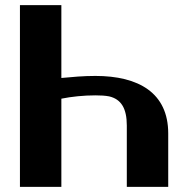

<svg xmlns="http://www.w3.org/2000/svg" viewBox="-20 -731 739 751"><path d="M58 0H220V-345C259 -353 307 -358 353 -358C373 -358 392 -357 407 -354C454 -343 476 -307 476 -240V0H638V-209C638 -368 522 -434 353 -434C306 -434 262 -430 220 -426V-711H58Z"/></svg>

Font: Aerodynamic
Style: Bd
Weight: 500
Designer: Google
Version: Version 2.000980; 2014